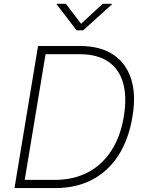

<svg xmlns="http://www.w3.org/2000/svg" viewBox="-20 -963 744 983"><path d="M262.2 0H79.1L85.9 -42H259.8Q356.9 -42 430.4 -80.8Q503.9 -119.6 550.5 -192.4Q597.2 -265.1 613.8 -365.7Q630.4 -466.3 610.4 -537.6Q590.3 -608.9 534.7 -647.2Q479 -685.5 387.7 -685.5H191.4L198.2 -727.5H389.6Q492.2 -727.5 558.6 -684.1Q625 -640.6 651.1 -559.8Q677.2 -479 658.2 -365.7Q639.2 -250.5 586.9 -168.5Q534.7 -86.4 452.4 -43.2Q370.1 0 262.2 0ZM220.2 -727.5 99.6 0H54.2L174.8 -727.5ZM317.4 -943.4 395 -841.3 505.9 -943.4H553.2L552.7 -940.4L405.8 -807.6H372.1L270.5 -940.4L271 -943.4Z"/></svg>

Font: Inter 18pt ExtraLight
Style: Italic
Weight: 250
Italic angle: -9.3988°
Designer: Rasmus Andersson
Foundry: rsms
Version: Version 4.001;git-66647c0bb